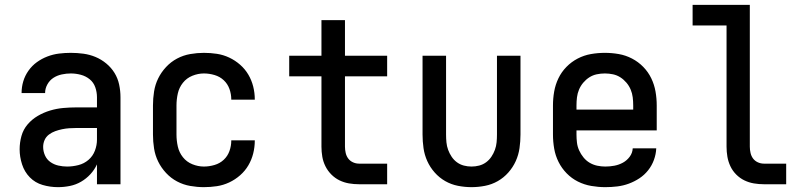

<svg xmlns="http://www.w3.org/2000/svg" viewBox="-20 -760 3340 792"><path d="M219 12Q187 12 156 3Q125 -6 103 -28.5Q81 -51 71 -82Q61 -113 61 -144Q61 -172 68.5 -199Q76 -226 94 -247Q112 -268 136 -282Q160 -296 186.5 -304Q213 -312 240.5 -314.5Q268 -317 295 -317H380V-359Q380 -380 373 -400Q366 -420 350 -433Q334 -446 313.5 -451.5Q293 -457 272 -457Q254 -457 235 -453Q216 -449 200.5 -439Q185 -429 175.5 -412Q166 -395 166 -376H69Q69 -401 76 -424.5Q83 -448 97.5 -468.5Q112 -489 132 -503.5Q152 -518 175.5 -527Q199 -536 223.5 -539Q248 -542 272 -542Q298 -542 324 -538.5Q350 -535 374 -525Q398 -515 418.5 -498Q439 -481 452.5 -459Q466 -437 471.5 -411Q477 -385 477 -359V0H380V-82Q370 -60 353 -41.5Q336 -23 314.5 -10.5Q293 2 268.5 7Q244 12 219 12ZM257 -73Q280 -73 303.5 -79Q327 -85 345 -100.5Q363 -116 371.5 -138.5Q380 -161 380 -184V-232H295Q280 -232 265.5 -231Q251 -230 236.5 -227Q222 -224 208 -219Q194 -214 182 -205Q170 -196 164 -182.5Q158 -169 158 -154Q158 -136 165.5 -119Q173 -102 188 -91.5Q203 -81 221 -77Q239 -73 257 -73Z M821 12Q793 12 764.5 7Q736 2 710.5 -11.5Q685 -25 665 -46.5Q645 -68 632.5 -93.5Q620 -119 615.5 -147.5Q611 -176 611 -205V-325Q611 -354 615.5 -382.5Q620 -411 632.5 -436.5Q645 -462 665 -483.5Q685 -505 710.5 -518.5Q736 -532 764.5 -537Q793 -542 821 -542Q848 -542 874.5 -538Q901 -534 925.5 -522.5Q950 -511 970.5 -493Q991 -475 1004.5 -452Q1018 -429 1024.5 -403Q1031 -377 1031 -350V-349H934V-350Q934 -372 926.5 -393Q919 -414 903 -429Q887 -444 865 -450.5Q843 -457 821 -457Q797 -457 773.5 -447.5Q750 -438 734.5 -418.5Q719 -399 713.5 -374.5Q708 -350 708 -325V-205Q708 -180 713.5 -155.5Q719 -131 734.5 -111.5Q750 -92 773.5 -82.5Q797 -73 821 -73Q843 -73 865 -79.5Q887 -86 903 -101Q919 -116 926.5 -137Q934 -158 934 -180V-181H1031V-180Q1031 -153 1024.5 -127Q1018 -101 1004.5 -78Q991 -55 970.5 -37Q950 -19 925.5 -7.5Q901 4 874.5 8Q848 12 821 12Z M1577 0H1461Q1440 0 1419.5 -3.5Q1399 -7 1380.5 -16Q1362 -25 1347 -40Q1332 -55 1322.5 -74Q1313 -93 1309.5 -113.5Q1306 -134 1306 -155V-445H1173V-530H1306V-677H1403V-530H1577V-445H1403V-155Q1403 -142 1406 -129Q1409 -116 1416.5 -106Q1424 -96 1436 -90.5Q1448 -85 1461 -85H1577Z M1925 12Q1897 12 1869 6.5Q1841 1 1816.5 -13Q1792 -27 1773 -48.5Q1754 -70 1742.5 -95.5Q1731 -121 1727 -149Q1723 -177 1723 -205V-530H1820V-205Q1820 -189 1821.5 -173Q1823 -157 1828.5 -142Q1834 -127 1843 -113.5Q1852 -100 1865 -90.5Q1878 -81 1893.5 -77Q1909 -73 1925 -73Q1941 -73 1956.5 -77Q1972 -81 1985 -90.5Q1998 -100 2007 -113.5Q2016 -127 2021.5 -142Q2027 -157 2028.5 -173Q2030 -189 2030 -205V-530H2127V-205Q2127 -177 2123 -149Q2119 -121 2107.5 -95.5Q2096 -70 2077 -48.5Q2058 -27 2033.5 -13Q2009 1 1981 6.5Q1953 12 1925 12Z M2477 12Q2448 12 2419 7Q2390 2 2364 -11Q2338 -24 2317.5 -45Q2297 -66 2284 -92Q2271 -118 2266 -147Q2261 -176 2261 -205V-325Q2261 -354 2266 -382.5Q2271 -411 2283.5 -437Q2296 -463 2316.5 -484Q2337 -505 2363 -518.5Q2389 -532 2417.5 -537Q2446 -542 2475 -542Q2504 -542 2532.5 -537Q2561 -532 2587 -518.5Q2613 -505 2633.5 -484Q2654 -463 2666.5 -437Q2679 -411 2684 -382.5Q2689 -354 2689 -325V-222H2358V-205Q2358 -188 2360 -171.5Q2362 -155 2369 -139.5Q2376 -124 2387 -110.5Q2398 -97 2412.5 -88.5Q2427 -80 2443.5 -76.5Q2460 -73 2477 -73Q2496 -73 2514.5 -76.5Q2533 -80 2549.5 -89Q2566 -98 2577.5 -113.5Q2589 -129 2590 -148H2687Q2686 -124 2677.5 -100.5Q2669 -77 2653.5 -57.5Q2638 -38 2617.5 -24.5Q2597 -11 2574 -2.5Q2551 6 2526.5 9Q2502 12 2477 12ZM2358 -308H2592V-325Q2592 -342 2590 -358.5Q2588 -375 2581.5 -390.5Q2575 -406 2564 -419Q2553 -432 2539 -441Q2525 -450 2508.5 -453.5Q2492 -457 2475 -457Q2458 -457 2441.5 -453.5Q2425 -450 2411 -441Q2397 -432 2386 -419Q2375 -406 2368.5 -390.5Q2362 -375 2360 -358.5Q2358 -342 2358 -325Z M3223 0H3131Q3110 0 3089.5 -3.5Q3069 -7 3050.5 -16Q3032 -25 3017 -40Q3002 -55 2993 -74Q2984 -93 2980.5 -113.5Q2977 -134 2977 -155V-655H2837V-740H3073V-155Q3073 -142 3076 -129Q3079 -116 3086.5 -106Q3094 -96 3106 -90.5Q3118 -85 3131 -85H3223Z"/></svg>

Font: Lode Dark
Style: Bold
Weight: 700
Monospace: yes
Designer: Belleve Invis
Foundry: Belleve Invis
Version: Version 29.2.0; ttfautohint (v1.8.3)